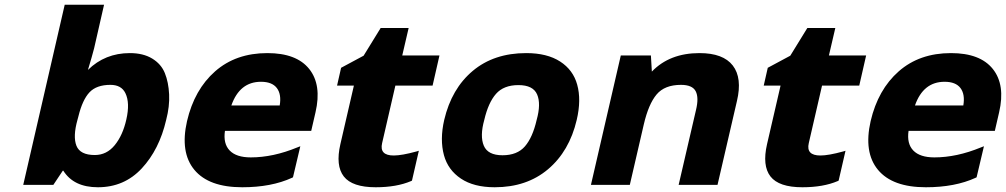

<svg xmlns="http://www.w3.org/2000/svg" viewBox="-20 -780 4244 810"><path d="M528 -556Q584 -556 622 -533Q660 -510 675.5 -471.5Q691 -433 693.5 -382Q696 -331 681 -274Q652 -149 578 -69.5Q504 10 393 10Q291 10 247 -60H245L205 0H78L253 -760H419L377 -576Q368 -541 351 -485Q423 -556 528 -556ZM307 -275Q287 -204 302.5 -165Q318 -126 380 -126Q430 -126 464 -167.5Q498 -209 513 -276Q529 -346 509 -387Q492 -422 446 -422Q387 -422 357.5 -390.5Q328 -359 311 -290Z M956 -335H1160Q1168 -382 1148 -408.5Q1128 -435 1081 -435Q991 -435 956 -335ZM1216 -32 1212 -30Q1125 10 1002 10Q861 10 800 -63.5Q739 -137 769 -269Q800 -402 887.5 -479Q975 -556 1108 -556Q1231 -556 1284.5 -489Q1338 -422 1311 -306L1293 -228H929Q921 -174 949 -145Q977 -116 1038 -116Q1132 -116 1234 -158L1247 -163Z M1648 -419 1592 -176Q1580 -124 1641 -124Q1675 -124 1737 -141L1747 -144L1718 -18L1714 -16Q1653 10 1565 10Q1466 10 1430.5 -35.5Q1395 -81 1416 -172L1473 -419H1402L1419 -494L1514 -545L1586 -662H1704L1677 -546H1834L1805 -419Z M2244 -274Q2263 -342 2246 -381.5Q2229 -421 2167 -421Q2105 -421 2072.5 -384Q2040 -347 2023 -274Q2004 -206 2021 -165.5Q2038 -125 2100 -125Q2162 -125 2194.5 -162.5Q2227 -200 2244 -274ZM1853 -125Q1835 -191 1854 -274Q1885 -406 1974.5 -481Q2064 -556 2200 -556Q2288 -556 2343 -520.5Q2398 -485 2415 -423Q2433 -359 2413 -274Q2382 -142 2292 -66Q2202 10 2067 10Q1979 10 1924.5 -26.5Q1870 -63 1853 -125Z M2730 -478Q2805 -556 2931 -556Q3031 -556 3071.5 -503.5Q3112 -451 3089 -354L3007 0H2843L2916 -315Q2929 -368 2915 -395Q2901 -422 2853 -422Q2784 -422 2750 -381.5Q2716 -341 2696 -255L2637 0H2473L2599 -546H2726Z M3448 -419 3392 -176Q3380 -124 3441 -124Q3475 -124 3537 -141L3547 -144L3518 -18L3514 -16Q3453 10 3365 10Q3266 10 3230.5 -35.5Q3195 -81 3216 -172L3273 -419H3202L3219 -494L3314 -545L3386 -662H3504L3477 -546H3634L3605 -419Z M3840 -335H4044Q4052 -382 4032 -408.5Q4012 -435 3965 -435Q3875 -435 3840 -335ZM4100 -32 4096 -30Q4009 10 3886 10Q3745 10 3684 -63.5Q3623 -137 3653 -269Q3684 -402 3771.5 -479Q3859 -556 3992 -556Q4115 -556 4168.5 -489Q4222 -422 4195 -306L4177 -228H3813Q3805 -174 3833 -145Q3861 -116 3922 -116Q4016 -116 4118 -158L4131 -163Z"/></svg>

Font: Passageway
Style: BdIt
Weight: 700
Foundry: Ascender Corporation
Version: Version 1.11